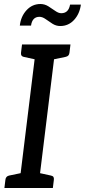

<svg xmlns="http://www.w3.org/2000/svg" viewBox="-20 -939 424 959"><path d="M74 0 162 -717H259L171 0ZM2 0 7 -41Q8 -50 12.5 -55Q17 -60 25 -62L102 -78L104 0ZM142 0 162 -78 235 -62Q244 -60 247 -55Q250 -50 249 -41L244 0ZM192 -717 171 -639 98 -655Q90 -657 87 -662Q84 -667 85 -676L90 -717ZM332 -717 327 -676Q326 -667 321.5 -662Q317 -657 308 -655L231 -639L230 -717ZM286 -873Q304 -873 315 -883.5Q326 -894 330 -916H384Q378 -870 350 -839.5Q322 -809 281 -809Q260 -809 242 -820.5Q224 -832 208 -843.5Q192 -855 177 -855Q159 -855 148.5 -844Q138 -833 135 -811H79Q84 -857 112.5 -888Q141 -919 182 -919Q203 -919 221.5 -907.5Q240 -896 256 -884.5Q272 -873 286 -873Z"/></svg>

Font: Aleo
Style: Italic
Weight: 400
Italic angle: -7°
Designer: Alessio Laiso
Foundry: Alessio Laiso
Version: Version 2.001;gftools[0.9.29]